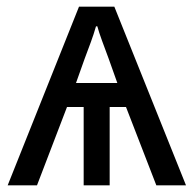

<svg xmlns="http://www.w3.org/2000/svg" viewBox="-20 -556 582 576"><path d="M323 -536H217L3 0H91L181 -235H231V0H309V-235H358L449 0H538ZM272 -477C278 -454 292 -418 306 -380L332 -307H208L234 -380C247 -415 259 -445 268 -477Z"/></svg>

Font: Noto Sans Thai
Style: Regular
Weight: 400
Designer: Monotype Design Team
Foundry: Monotype Imaging Inc.
Version: Version 1.901